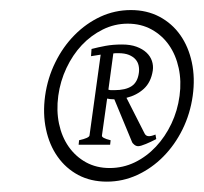

<svg xmlns="http://www.w3.org/2000/svg" viewBox="-20 -718 401 378"><path d="M359.4 -529.3Q354.5 -494.1 339.4 -463.4Q324.2 -432.6 301.5 -409.7Q278.8 -386.7 250.2 -373.5Q221.7 -360.4 190.4 -360.4Q158.7 -360.4 134 -373.5Q109.4 -386.7 93.3 -409.7Q77.1 -432.6 70.6 -463.4Q64 -494.1 68.8 -529.3Q73.7 -564.5 88.9 -595.2Q104 -626 126.7 -648.9Q149.4 -671.9 177.7 -685.1Q206.1 -698.2 237.8 -698.2Q269 -698.2 293.9 -685.1Q318.8 -671.9 335 -648.9Q351.1 -626 357.7 -595.2Q364.3 -564.5 359.4 -529.3ZM333.5 -529.3Q337.4 -558.1 331.8 -584Q326.2 -609.9 312.7 -629.2Q299.3 -648.4 278.6 -659.9Q257.8 -671.4 231.4 -671.4Q205.6 -671.4 182.4 -659.9Q159.2 -648.4 141.1 -629.2Q123 -609.9 110.8 -584Q98.6 -558.1 94.7 -529.3Q90.8 -500 96.2 -474.4Q101.6 -448.7 115.2 -429.2Q128.9 -409.7 149.4 -398.4Q169.9 -387.2 195.8 -387.2Q222.2 -387.2 245.4 -398.4Q268.6 -409.7 286.9 -429.2Q305.2 -448.7 317.4 -474.4Q329.6 -500 333.5 -529.3ZM134.8 -433.1 135.7 -441.9Q155.3 -446.3 156.2 -451.2L178.2 -610.4L159.2 -607.4L160.2 -621.6Q173.3 -625 187.7 -627.7Q202.1 -630.4 220.2 -630.4Q236.8 -630.4 248.8 -626Q260.7 -621.6 268.3 -614.5Q275.9 -607.4 279.1 -598.1Q282.2 -588.9 280.8 -579.1Q277.3 -556.2 263.2 -543.2Q249 -530.3 229 -525.4L264.2 -456.1Q266.6 -450.7 271.5 -450Q276.4 -449.2 286.1 -453.1L287.6 -444.3L286.1 -443.4Q277.8 -439 267.3 -434.6Q256.8 -430.2 252 -430.2Q248 -430.2 244.4 -433.1Q240.7 -436 239.7 -439L205.1 -522.5H204.1Q197.3 -522.5 190.9 -523.9L180.7 -451.2Q179.7 -446.3 197.8 -441.9L196.8 -433.1ZM212.9 -613.3H208Q205.6 -613.3 203.1 -612.8L193.4 -541.5Q196.3 -540.5 198.7 -540.5H205.1Q227.1 -540.5 239 -548.3Q251 -556.2 253.4 -574.7Q254.4 -582 252.9 -588.9Q251.5 -595.7 246.8 -601.1Q242.2 -606.4 233.9 -609.9Q225.6 -613.3 212.9 -613.3Z"/></svg>

Font: Gentium Plus Am
Style: Italic
Weight: 400
Italic angle: -8°
Designer: J. Victor Gaultney, Annie Olsen, Iska Routamaa, Becca Hirsbrunner
Foundry: SIL International
Version: Version 5.000